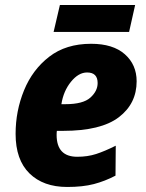

<svg xmlns="http://www.w3.org/2000/svg" viewBox="-20 -733 581 763"><path d="M247 10Q309 10 353 -1.5Q397 -13 439 -35L440 -154Q396 -132 362 -121Q328 -110 287 -110Q205 -110 205 -197Q205 -207 206 -213H231Q381 -213 452 -267Q523 -321 523 -410Q523 -476 476 -517.5Q429 -559 342 -559Q242 -559 175.5 -507.5Q109 -456 75.5 -374Q42 -292 42 -201Q42 -98 97 -44Q152 10 247 10ZM224 -319Q232 -371 262 -408Q292 -445 326 -445Q368 -445 368 -403Q368 -371 339 -345Q310 -319 240 -319ZM193 -606 218 -713H517L493 -606Z"/></svg>

Font: Noto Sans Display Extra
Style: Italic
Weight: 800
Italic angle: -12°
Designer: Monotype Design Team
Foundry: Monotype Imaging Inc.
Version: Version 1.900